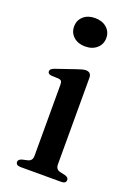

<svg xmlns="http://www.w3.org/2000/svg" viewBox="-135 -747 564 802"><g transform="rotate(20 147.0 -346.0)"><path d="M207 -449V-65.5Q207 -52.5 212 -46Q217 -39.5 226.5 -37L249.5 -32Q258 -29.5 262 -25.5Q266 -21.5 266 -15.5Q266 -8.5 261 -4.2Q256 0 245 0H64Q53.5 0 48.2 -4.2Q43 -8.5 43 -15.5Q43 -21 47 -25Q51 -29 59 -31.5L83.5 -37Q93 -39.5 98 -46Q103 -52.5 103 -65V-380.5Q103 -391 99.5 -395.8Q96 -400.5 87.5 -401.5L53.5 -403Q45.5 -404 42 -407.5Q38.5 -411 38.5 -416Q38.5 -422.5 42.5 -426.2Q46.5 -430 56.5 -434L142.5 -463.5Q158 -469 167 -471.2Q176 -473.5 182.5 -473.5Q195 -473.5 201 -467Q207 -460.5 207 -449ZM144.5 -565.5Q113 -565.5 93.2 -583.2Q73.5 -601 73.5 -628.5Q73.5 -656.5 93.2 -674Q113 -691.5 144.5 -691.5Q176.5 -691.5 196.5 -674Q216.5 -656.5 216.5 -628.5Q216.5 -601 196.5 -583.2Q176.5 -565.5 144.5 -565.5Z"/></g></svg>

Font: Fraunces 28pt
Style: Regular
Weight: 400
Version: Version 1.000;[b76b70a41]